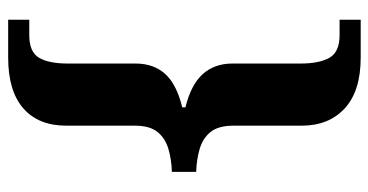

<svg xmlns="http://www.w3.org/2000/svg" viewBox="-242 -558 925 482"><g transform="rotate(-90 221.0 -317.5)"><path d="M317 125Q233 125 189.5 85Q146 45 146 -23V-194Q146 -232 130.5 -251.5Q115 -271 88.5 -279Q62 -287 30 -288V-349Q62 -350 88.5 -358Q115 -366 130.5 -385.5Q146 -405 146 -442V-614Q146 -684 189.5 -722Q233 -760 317 -760H412V-707H373Q331 -707 316.5 -682.5Q302 -658 302 -610V-440Q302 -395 276 -366Q250 -337 192 -323V-315Q249 -301 275.5 -271.5Q302 -242 302 -197V-26Q302 21 316.5 46.5Q331 72 373 72H412V125Z"/></g></svg>

Font: Noto Serif Myanmar
Style: Regular
Weight: 400
Designer: Ben Mitchell and the Monotype Design Team
Foundry: Monotype Imaging Inc.
Version: Version 2.106